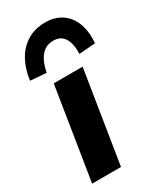

<svg xmlns="http://www.w3.org/2000/svg" viewBox="-194 -831 753 898"><g transform="rotate(-30 183.0 -381.5)"><path d="M25 0 104 -496H260L181 0ZM100 -555 14 -562Q22 -623 47.5 -668Q73 -713 114.5 -738Q156 -763 211 -763Q264 -763 300.5 -737.5Q337 -712 353.5 -667Q370 -622 365 -562L277 -555Q279 -609 260.5 -639.5Q242 -670 201 -670Q160 -670 135 -639.5Q110 -609 100 -555Z"/></g></svg>

Font: Nunito Sans 10pt ExtraBold
Style: Italic
Weight: 800
Italic angle: -9°
Designer: Vernon Adams
Foundry: Vernon Adams
Version: Version 3.101;gftools[0.9.27]